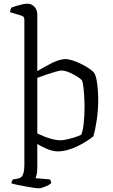

<svg xmlns="http://www.w3.org/2000/svg" viewBox="-20 -820 611 1040"><path d="M189 200Q181 200 162 197Q143 194 119.5 190Q96 186 75 181.5Q54 177 42 173Q42 166 45 160Q48 154 50 152L78 147Q89 145 96 138.5Q103 132 107.5 116Q112 100 112 74V-713Q112 -721 108.5 -727Q105 -733 94 -736L34 -754Q35 -762 37.5 -769.5Q40 -777 42 -779Q52 -783 68.5 -788Q85 -793 101.5 -796.5Q118 -800 127 -800Q152 -800 167 -783Q182 -766 182 -740V-435Q201 -446 221.5 -457.5Q242 -469 262 -479Q282 -489 301 -494.5Q320 -500 333 -500Q350 -500 373.5 -492.5Q397 -485 421 -473Q445 -461 463.5 -448.5Q482 -436 490 -425Q499 -411 503.5 -385.5Q508 -360 510 -331Q512 -302 512 -278Q512 -223 504 -169.5Q496 -116 486 -82Q473 -71 451.5 -57Q430 -43 404 -30Q378 -17 349 -8.5Q320 0 293 0Q266 0 235.5 -13Q205 -26 182 -40V90Q182 111 178.5 125.5Q175 140 172 145L251 152Q253 156 255 160.5Q257 165 257 172Q252 178 239 184.5Q226 191 212 195.5Q198 200 189 200ZM307 -60Q321 -60 345 -65.5Q369 -71 391 -78.5Q413 -86 420 -90Q429 -111 433.5 -152.5Q438 -194 438 -238Q438 -271 436 -301.5Q434 -332 431 -354Q428 -376 424 -385Q417 -393 397.5 -405.5Q378 -418 354.5 -428Q331 -438 312 -438Q303 -438 279 -431Q255 -424 228.5 -415Q202 -406 182 -398V-97Q201 -88 224 -79Q247 -70 269 -65Q291 -60 307 -60Z"/></svg>

Font: Texturina 12pt ExtraLight
Style: Regular
Weight: 250
Designer: Guillermo Torres Carreño
Foundry: Omnibus-Type
Version: Version 1.002